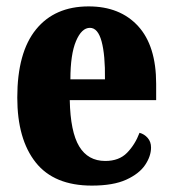

<svg xmlns="http://www.w3.org/2000/svg" viewBox="-20 -570 539 600"><path d="M267 10Q149 10 91.5 -62.5Q34 -135 34 -265Q34 -406 92.5 -478Q151 -550 257 -550Q355 -550 411.5 -488.5Q468 -427 468 -308V-257H198Q200 -158 227.5 -112.5Q255 -67 309 -67Q352 -67 377 -92.5Q402 -118 416 -155Q431 -151 441.5 -139Q452 -127 452 -109Q452 -82 433.5 -54.5Q415 -27 374.5 -8.5Q334 10 267 10ZM308 -322Q309 -398 297.5 -440.5Q286 -483 261 -483Q235 -483 217.5 -441.5Q200 -400 200 -322Z"/></svg>

Font: Noto Serif Sinhala ExtraCondensed Black
Style: Regular
Weight: 900
Width: 2
Designer: Jelle Bosma - Monotype Design Team
Foundry: Monotype Imaging Inc.
Version: Version 2.007; ttfautohint (v1.8.4.7-5d5b)